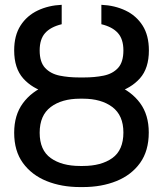

<svg xmlns="http://www.w3.org/2000/svg" viewBox="-20 -757 669 787"><path d="M308.1 -432.1H319.8Q396.5 -432.1 457.5 -407.5Q518.6 -382.8 554.2 -334.5Q589.8 -286.1 589.8 -213.9Q589.8 -138.7 554.2 -89.1Q518.6 -39.6 457.5 -14.9Q396.5 9.8 319.8 9.8H308.1Q231.9 9.8 170.9 -14.9Q109.9 -39.6 74 -88.9Q38.1 -138.2 38.1 -212.9Q38.1 -285.2 73.7 -333.7Q109.4 -382.3 170.7 -407.2Q231.9 -432.1 308.1 -432.1ZM319.8 -352.5H308.1Q233.4 -352.5 188 -318.4Q142.6 -284.2 142.6 -212.9Q142.6 -141.6 188 -109.1Q233.4 -76.7 308.1 -76.7H319.8Q395 -76.7 440.4 -109.1Q485.8 -141.6 485.8 -213.9Q485.8 -284.2 440.4 -318.4Q395 -352.5 319.8 -352.5ZM304.7 -439.5H323.7Q368.2 -439.5 405 -447Q441.9 -454.6 463.9 -478.5Q485.8 -502.4 485.8 -550.3Q485.8 -596.7 463.1 -621.8Q440.4 -647 395.5 -657.7V-737.3Q450.2 -734.9 494.4 -713.9Q538.6 -692.9 564.5 -652.3Q590.3 -611.8 590.3 -550.3Q590.3 -477.1 553.5 -435.8Q516.6 -394.5 455.8 -377.4Q395 -360.4 323.7 -360.4H304.7Q233.4 -360.4 172.9 -377.2Q112.3 -394 75.2 -435.5Q38.1 -477.1 38.1 -550.3Q38.1 -611.8 64.2 -652.3Q90.3 -692.9 134.5 -713.9Q178.7 -734.9 232.9 -737.3V-657.7Q187 -646.5 164.8 -621.3Q142.6 -596.2 142.6 -550.3Q142.6 -502.4 165 -478.5Q187.5 -454.6 224.4 -447Q261.2 -439.5 304.7 -439.5Z"/></svg>

Font: Inter 16pt
Style: Regular
Weight: 400
Version: Version 4.001;git-66647c0bb